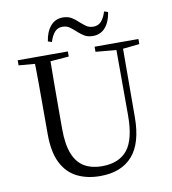

<svg xmlns="http://www.w3.org/2000/svg" viewBox="-99 -1012 995 1113"><g transform="rotate(-10 398.5 -455.5)"><path d="M236.7 -805.2Q244.9 -861.4 273.1 -894.3Q301.3 -927.1 345.6 -927.1Q374.9 -927.1 395.8 -914.8Q416.7 -902.4 432.9 -886.2Q451.1 -869.9 469 -856.8Q486.8 -843.7 512.4 -843.7Q540.7 -843.7 558.7 -863.5Q576.7 -883.4 587.7 -919.9L610.3 -912.5Q601.9 -856.1 573.9 -823.5Q545.9 -790.9 500.7 -790.9Q470.3 -790.9 450.7 -802.9Q431.1 -814.9 414.1 -830.3Q396.7 -846.6 378.3 -860.5Q360 -874.4 333.7 -874.4Q306.4 -874.4 288.4 -854.5Q270.4 -834.5 259.4 -797.8ZM401.2 16.1Q323.9 16.1 265.4 -13.2Q206.9 -42.4 174.6 -106.7Q142.4 -171.1 142.4 -276.5V-391Q142.4 -475.8 142.3 -560.2Q142.2 -644.6 140 -728H232.2Q231.2 -645.4 230.7 -561.2Q230.2 -477 230.2 -391V-291.5Q230.2 -198.9 253 -143.1Q275.8 -87.3 318.7 -62.8Q361.7 -38.3 420.2 -38.3Q522.2 -38.3 571.4 -100.5Q620.6 -162.6 620.2 -305.7L619.4 -728H658.7L657.1 -285.6Q656.7 -132.5 591.2 -58.2Q525.7 16.1 401.2 16.1ZM45.5 -698V-728H340.7V-698L201.1 -686.9H179.8ZM498.2 -698V-728H756.2V-698L647.1 -686.7H626.2Z"/></g></svg>

Font: Noto Serif HK
Style: Regular
Weight: 200
Designer: Ryoko NISHIZUKA 西塚涼子 (kana & ideographs); Frank Grießhammer (Latin, Greek & Cyrillic); Wenlong ZHANG 张文龙 (bopomofo); San
Foundry: Adobe
Version: Version 2.001;hotconv 1.1.0;makeotfexe 2.6.0